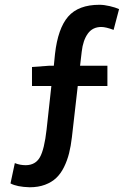

<svg xmlns="http://www.w3.org/2000/svg" viewBox="-20 -686 553 803"><path d="M104 97.2Q50.8 95.7 23.9 81.1L42 -3.9Q63.5 4.9 87.9 4.9Q128.4 4.4 147 -28.6Q165.5 -61.5 174.8 -144L194.8 -326.2H113.8V-405.8L186 -411.1H205.1L210 -460Q222.2 -567.4 265.1 -616.7Q308.1 -666 396 -666Q415 -666 439 -660.4Q462.9 -654.8 478 -647.9L455.1 -561Q422.4 -573.2 403.8 -573.2Q367.2 -573.2 347.2 -545.2Q327.1 -517.1 321.8 -470.2L314.9 -411.1H429.2V-326.2H305.2L280.8 -112.8Q276.4 -74.7 268.8 -44.7Q261.2 -14.6 247.8 12.7Q234.4 40 215.3 58.1Q196.3 76.2 168.2 86.7Q140.1 97.2 104 97.2Z"/></svg>

Font: Toshiba Sans Medium
Style: Regular
Weight: 500
Designer: Paul D. Hunt
Foundry: Toshiba Corporation
Version: Version 2.020;PS 2.0;hotconv 1.0.86;makeotf.lib2.5.63406